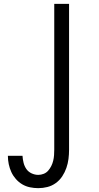

<svg xmlns="http://www.w3.org/2000/svg" viewBox="-20 -755 515 998"><path d="M179 223Q157 223 135.5 218.5Q114 214 95.5 203Q77 192 62.5 175.5Q48 159 39 139.5Q30 120 25.5 98.5Q21 77 21 55H97Q98 73 102.5 91Q107 109 117 123.5Q127 138 144 146Q161 154 179 154Q193 154 207 148.5Q221 143 230.5 132Q240 121 246.5 108Q253 95 256.5 80.5Q260 66 261 51.5Q262 37 262 23V-735H339V23Q339 47 336 71Q333 95 325 118Q317 141 303.5 161.5Q290 182 270 196.5Q250 211 226.5 217Q203 223 179 223Z"/></svg>

Font: Iosevka QP
Style: Regular
Weight: 400
Designer: Belleve Invis
Foundry: Belleve Invis
Version: Version 20.0.0; ttfautohint (v1.8.4)